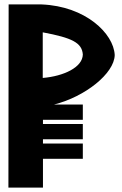

<svg xmlns="http://www.w3.org/2000/svg" viewBox="-20 -847 552 867"><path d="M18 0H174V-130H354V-199H174V-218H354V-287H174V-306H354V-375H224C364 -410 496 -515 498 -598V-599C493 -696 366 -819 168 -827H19ZM173 -701C306 -676 350 -654 354 -601C353 -543 268 -503 173 -495Z"/></svg>

Font: Ny Stormning
Style: Hf
Weight: 700
Designer: Robert Jablonski, Mew Too
Foundry: Cannot Into Space Fonts
Version: Version 0.90